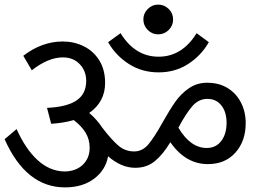

<svg xmlns="http://www.w3.org/2000/svg" viewBox="-20 -842 1136 833"><path d="M602 -758Q602 -784 621 -803Q640 -822 666 -822Q693 -822 712 -803Q731 -784 731 -758Q731 -731 712 -712Q693 -693 666 -693Q640 -693 621 -712Q602 -731 602 -758ZM449 -659 503 -698Q566 -596 668 -596Q770 -596 833 -698L886 -659Q853 -601 796.5 -564.5Q740 -528 668 -528Q596 -528 539 -564.5Q482 -601 449 -659ZM1046 -308Q1046 -230 1001.5 -180Q957 -130 882 -130Q785 -130 719 -225Q688 -173 652.5 -143.5Q617 -114 567 -114Q506 -114 449 -164Q438 -104 388 -66.5Q338 -29 262 -29Q93 -29 0 -238L52 -282Q91 -195 143.5 -147Q196 -99 261 -98Q310 -99 339.5 -127.5Q369 -156 369 -201Q369 -237 351.5 -266Q334 -295 300 -321Q254 -308 202 -305L184 -374Q271 -378 312.5 -406.5Q354 -435 354 -491Q354 -534 326 -563.5Q298 -593 253 -593Q189 -593 118 -537L81 -600Q162 -662 252 -662Q301 -662 343 -641.5Q385 -621 410.5 -580.5Q436 -540 436 -482Q436 -400 367 -352Q401 -323 423 -289Q462 -238 492 -211.5Q522 -185 562 -185Q598 -185 624 -216Q650 -247 686 -312Q717 -367 741 -401Q765 -435 799.5 -459Q834 -483 879 -483Q930 -483 967.5 -460Q1005 -437 1025.5 -397Q1046 -357 1046 -308ZM963 -309Q963 -356 940.5 -384.5Q918 -413 880 -413Q842 -413 814.5 -381.5Q787 -350 754 -288Q806 -200 877 -200Q917 -200 940 -230.5Q963 -261 963 -309Z"/></svg>

Font: Martel Sans
Style: Regular
Weight: 400
Designer: Dan Reynolds and Mathieu Réguer
Foundry: Dan Reynolds and Mathieu Réguer
Version: Version 1.002; ttfautohint (v1.1) -l 5 -r 5 -G 72 -x 0 -D la